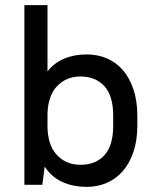

<svg xmlns="http://www.w3.org/2000/svg" viewBox="-20 -720 600 748"><path d="M318 8Q264 8 222 -11.5Q180 -31 154 -71L145 0H75V-700H165V-442Q191 -475 230 -491.5Q269 -508 318 -508Q360 -508 396.5 -492.5Q433 -477 459 -446.5Q485 -416 500 -371.5Q515 -327 515 -269V-231Q515 -173 500 -128.5Q485 -84 458.5 -53.5Q432 -23 396 -7.5Q360 8 318 8ZM293 -78Q353 -78 387 -115.5Q421 -153 421 -231V-269Q421 -347 386.5 -384.5Q352 -422 293 -422Q239 -422 203 -385Q167 -348 165 -276V-231Q165 -156 201 -117Q237 -78 293 -78Z"/></svg>

Font: Retni Sans Medium
Style: Regular
Weight: 500
Designer: Vitaly Kuzmin
Foundry: ParaType Ltd.
Version: Version 1.00;March 2, 2019;FontCreator 11.5.0.2425 64-bit; t